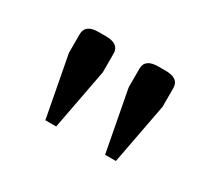

<svg xmlns="http://www.w3.org/2000/svg" viewBox="-63 -757 513 462"><g transform="rotate(30 193.0 -526.0)"><path d="M63 -571V-623Q63 -650 100 -650H120Q157 -650 157 -623V-571L125 -402H95ZM229 -571V-623Q229 -650 266 -650H286Q323 -650 323 -623V-571L291 -402H261Z"/></g></svg>

Font: Changa Light
Style: Regular
Weight: 300
Designer: Eduardo Rodriguez Tunni
Foundry: Eduardo Rodriguez Tunni
Version: Version 2.002; ttfautohint (v1.5) -l 8 -r 50 -G 110 -x 14 -H